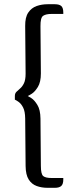

<svg xmlns="http://www.w3.org/2000/svg" viewBox="-20 -770 355 908"><path d="M173.3 -422.9Q173.3 -381.8 159.2 -358.9Q145 -335.9 129.9 -326.4Q114.7 -316.9 111.3 -315.9Q113.3 -315.4 127.9 -306.2Q142.6 -296.9 156.7 -273.9Q170.9 -251 171.4 -209L173.3 14.2Q173.3 54.2 184.8 63Q196.3 71.8 224.1 71.8H279.3V79.1Q279.3 100.6 269.8 109.4Q260.3 118.2 239.3 118.2H205.1Q176.8 118.2 153.3 109.6Q129.9 101.1 115.7 78.9Q101.6 56.6 101.1 15.1L99.1 -210Q98.6 -243.2 89.6 -261Q80.6 -278.8 69.3 -287.1Q58.1 -295.4 50.3 -298.8V-315.9Q50.3 -328.6 57.9 -335.9Q65.4 -343.3 75.7 -352.1Q85.9 -360.8 93.5 -376.7Q101.1 -392.6 101.1 -421.9L99.1 -647Q98.6 -688.5 113.8 -710.7Q128.9 -732.9 153.3 -741.5Q177.7 -750 205.1 -750H239.3Q260.3 -750 269.8 -741.5Q279.3 -732.9 279.3 -710.9V-704.1H224.1Q197.3 -704.1 184.1 -695.3Q170.9 -686.5 171.4 -646Z"/></svg>

Font: Artifika
Style: Regular
Weight: 400
Designer: Yulya Zhdanova, Ivan Petrov | Cyreal.org
Foundry: Cyreal.org
Version: Version 1.102; ttfautohint (v1.8.4.7-5d5b)